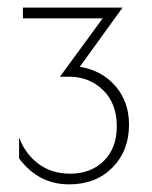

<svg xmlns="http://www.w3.org/2000/svg" viewBox="-20 -470 398 503"><path d="M318 -143Q318 -75 274.5 -31Q231 13 161 13Q81 13 30 -55V-110Q46 -67 80.5 -41Q115 -15 164 -15Q218 -15 252 -48.5Q286 -82 286 -139Q286 -199 250 -234Q214 -269 161 -269H137L249 -422H40V-450H301L189 -295Q246 -286 282 -245Q318 -204 318 -143Z"/></svg>

Font: Poiret One
Style: Regular
Weight: 400
Designer: Denis Masharov (denis.masharov@gmail.com), Cyreal (Charset Expansion)
Foundry: Denis Masharov
Version: Version 1.101